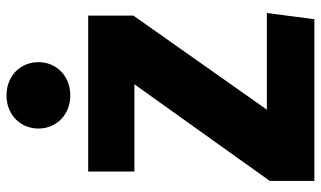

<svg xmlns="http://www.w3.org/2000/svg" viewBox="-218 -768 986 590"><g transform="rotate(-90 275.0 -473.0)"><path d="M277 -946C217 -946 175 -903 175 -848C175 -793 217 -750 277 -750C337 -750 379 -793 379 -848C379 -903 337 -946 277 -946ZM522 -695H43V-553H311L14 -137V0H511L530 -146H233L522 -556Z"/></g></svg>

Font: Fira Sans ExtraBold
Style: Regular
Weight: 800
Designer: bBox Type GmbH & Carrois Corporate GbR & Edenspiekermann AG
Foundry: bBox Type GmbH & Carrois Corporate GbR & Edenspiekermann AG
Version: Version 4.300;PS 004.300;hotconv 1.0.88;makeotf.lib2.5.64775